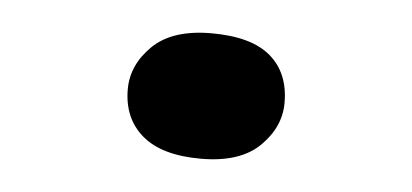

<svg xmlns="http://www.w3.org/2000/svg" viewBox="-28 -191 523 244"><g transform="rotate(5 234.0 -69.0)"><path d="M234 11Q184 11 159 -10.5Q134 -32 134 -69Q134 -100 159 -124.5Q184 -149 234 -149Q285 -149 309.5 -128Q334 -107 334 -69Q334 -38 309 -13.5Q284 11 234 11Z"/></g></svg>

Font: Lexend Peta Medium
Style: Regular
Weight: 500
Designer: Bonnie Shaver-Troup, Thomas Jockin
Foundry: Lexend
Version: Version 1.007